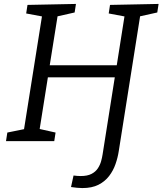

<svg xmlns="http://www.w3.org/2000/svg" viewBox="-20 -718 827 977"><path d="M398.9 239Q385.5 239 371.5 237.5Q357.5 236 341.4 233.7L354.2 175.1Q364.2 176.4 373.5 177.1Q382.8 177.8 390.5 177.8Q424.8 177.8 445.8 166.8Q466.8 155.8 478.1 138.3Q489.5 120.8 494.6 102Q499.8 83.2 502.1 67.5L566.4 -338.9L577.8 -324.6H209.8L225.9 -338.6L179.9 -49.2L173.2 -63.5L262.8 -43.5L256.1 0H10.6L17.3 -43.5L114.6 -63.2L100.5 -49.2L195.5 -647.2L205.9 -632.2L113.2 -649.5L119.9 -693L366.5 -698L359.8 -654.5L262.2 -632.5L274.8 -647.2L230.9 -372.4L220.5 -385.8H588.8L572.1 -373.1L615.4 -647.2L625.1 -632.2L533.2 -649.5L539.8 -693L787 -698L780.3 -654.5L681.4 -632.5L694.8 -647.2L584.5 49.7Q579.5 83.2 567.9 116.6Q556.4 150 535.2 177.7Q514 205.3 481 222.2Q447.9 239 398.9 239Z"/></svg>

Font: Bitter Thin
Style: Italic
Weight: 100
Italic angle: -9°
Designer: Sol Matas, and Bitter project Authors
Foundry: Sol Matas
Version: Version 2.002